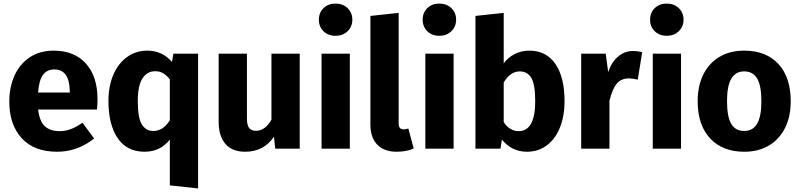

<svg xmlns="http://www.w3.org/2000/svg" viewBox="-20 -831 4471 1073"><path d="M522 -219H193Q201 -152 231 -125Q261 -98 314 -98Q346 -98 376 -109.5Q406 -121 441 -145L506 -57Q413 17 299 17Q170 17 101 -59Q32 -135 32 -263Q32 -344 61 -408.5Q90 -473 146 -510.5Q202 -548 280 -548Q395 -548 460 -476Q525 -404 525 -276Q525 -243 522 -219ZM370 -321Q368 -443 284 -443Q243 -443 220.5 -413Q198 -383 193 -314H370Z M1087 -531V222L929 205V-51Q876 17 788 17Q689 17 637.5 -59Q586 -135 586 -267Q586 -349 613 -412.5Q640 -476 689.5 -512Q739 -548 804 -548Q886 -548 941 -485L949 -531ZM929 -159V-388Q910 -411 891 -422Q872 -433 847 -433Q802 -433 776 -392.5Q750 -352 750 -266Q750 -173 772.5 -136Q795 -99 837 -99Q892 -99 929 -159Z M1655 0H1518L1511 -67Q1454 17 1350 17Q1277 17 1239.5 -27Q1202 -71 1202 -150V-531H1360V-170Q1360 -131 1372.5 -115.5Q1385 -100 1411 -100Q1461 -100 1497 -162V-531H1655Z M1935 0H1777V-531H1935ZM1949 -721Q1949 -682 1922.5 -656.5Q1896 -631 1855 -631Q1814 -631 1788 -656.5Q1762 -682 1762 -721Q1762 -760 1788 -785.5Q1814 -811 1855 -811Q1896 -811 1922.5 -785.5Q1949 -760 1949 -721Z M2050 -135V-742L2208 -759V-141Q2208 -108 2236 -108Q2250 -108 2262 -113L2292 -1Q2251 17 2196 17Q2127 17 2088.5 -22.5Q2050 -62 2050 -135Z M2515 0H2357V-531H2515ZM2529 -721Q2529 -682 2502.5 -656.5Q2476 -631 2435 -631Q2394 -631 2368 -656.5Q2342 -682 2342 -721Q2342 -760 2368 -785.5Q2394 -811 2435 -811Q2476 -811 2502.5 -785.5Q2529 -760 2529 -721Z M3135 -265Q3135 -183 3109.5 -119Q3084 -55 3036.5 -19Q2989 17 2924 17Q2881 17 2845.5 -1Q2810 -19 2785 -51L2777 0H2637V-742L2795 -759V-477Q2819 -510 2856.5 -529Q2894 -548 2938 -548Q3033 -548 3084 -473.5Q3135 -399 3135 -265ZM2971 -265Q2971 -360 2949 -396Q2927 -432 2885 -432Q2832 -432 2795 -370V-149Q2810 -125 2831.5 -111.5Q2853 -98 2878 -98Q2971 -98 2971 -265Z M3569 -539 3544 -386Q3514 -393 3496 -393Q3450 -393 3425.5 -362Q3401 -331 3386 -267V0H3228V-531H3365L3379 -428Q3397 -483 3433.5 -514.5Q3470 -546 3516 -546Q3544 -546 3569 -539Z M3786 0H3628V-531H3786ZM3800 -721Q3800 -682 3773.5 -656.5Q3747 -631 3706 -631Q3665 -631 3639 -656.5Q3613 -682 3613 -721Q3613 -760 3639 -785.5Q3665 -811 3706 -811Q3747 -811 3773.5 -785.5Q3800 -760 3800 -721Z M4399 -265Q4399 -180 4367.5 -116.5Q4336 -53 4277.5 -18Q4219 17 4139 17Q4018 17 3948.5 -57.5Q3879 -132 3879 -266Q3879 -351 3910.5 -414.5Q3942 -478 4000.5 -513Q4059 -548 4139 -548Q4261 -548 4330 -473.5Q4399 -399 4399 -265ZM4043 -266Q4043 -179 4066.5 -139Q4090 -99 4139 -99Q4187 -99 4211 -139.5Q4235 -180 4235 -265Q4235 -352 4211.5 -392Q4188 -432 4139 -432Q4091 -432 4067 -391.5Q4043 -351 4043 -266Z"/></svg>

Font: Statis Sans
Style: Bold
Weight: 700
Designer: bBox Type GmbH
Foundry: bBox Type GmbH
Version: Version 1.000